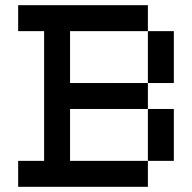

<svg xmlns="http://www.w3.org/2000/svg" viewBox="-20 -720 740 740"><path d="M50 0H550V-100H250V-300H550V-100H650V-300H550V-400H250V-600H550V-400H650V-600H550V-700H50V-600H150V-100H50Z"/></svg>

Font: Connection Serif
Style: Regular
Weight: 400
Version: Version 0.2